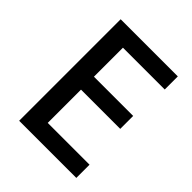

<svg xmlns="http://www.w3.org/2000/svg" viewBox="-199 -835 955 955"><g transform="rotate(45 278.5 -357.0)"><path d="M497 0H95V-714H497V-622H203V-418H479V-327H203V-93H497Z"/></g></svg>

Font: Noto Sans Sinhala Medium
Style: Regular
Weight: 500
Designer: Jelle Bosma - Monotype Design Team
Foundry: Monotype Imaging Inc.
Version: Version 2.006; ttfautohint (v1.8.4.7-5d5b)